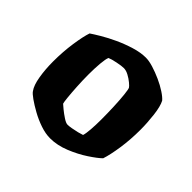

<svg xmlns="http://www.w3.org/2000/svg" viewBox="-131 -635 769 769"><g transform="rotate(45 254.0 -250.0)"><path d="M243 0Q217 0 187.5 -10Q158 -20 131 -35Q104 -50 85 -63.5Q66 -77 61 -85Q47 -104 40.5 -143Q34 -182 34 -226Q34 -282 41.5 -332.5Q49 -383 58 -409Q71 -418 97 -433.5Q123 -449 155.5 -464Q188 -479 222.5 -489.5Q257 -500 286 -500Q304 -500 328.5 -492.5Q353 -485 378.5 -473.5Q404 -462 424.5 -448.5Q445 -435 454 -424Q465 -403 470 -361Q475 -319 475 -280Q475 -225 467.5 -174.5Q460 -124 450 -94Q435 -79 401 -56.5Q367 -34 325 -17Q283 0 243 0ZM254 -88Q262 -88 276.5 -90.5Q291 -93 305 -96.5Q319 -100 327 -103Q331 -115 333 -141.5Q335 -168 335 -199Q335 -233 333.5 -270Q332 -307 329 -334.5Q326 -362 323 -367Q320 -372 308 -382Q296 -392 281 -400Q266 -408 253 -408Q241 -408 216.5 -403Q192 -398 181 -393Q176 -382 173.5 -353Q171 -324 171 -291Q171 -257 173 -222.5Q175 -188 177.5 -164Q180 -140 182 -135Q185 -132 199 -120.5Q213 -109 229 -98.5Q245 -88 254 -88Z"/></g></svg>

Font: Texturina 72pt ExtraBold
Style: Regular
Weight: 800
Designer: Guillermo Torres Carreño
Foundry: Omnibus-Type
Version: Version 1.002; ttfautohint (v1.8.3)